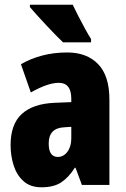

<svg xmlns="http://www.w3.org/2000/svg" viewBox="-20 -786 534 816"><path d="M266 -563Q349 -563 397 -513.5Q445 -464 445 -363V0H328L301 -73H298Q271 -31 239.5 -10.5Q208 10 156 10Q109 10 80 -16Q51 -42 38 -83Q25 -124 25 -169Q25 -258 72.5 -301.5Q120 -345 211 -349L283 -352V-366Q283 -434 230 -434Q183 -434 111 -393L69 -513Q110 -537 159.5 -550Q209 -563 266 -563ZM253 -245Q187 -242 187 -176Q187 -119 226 -119Q250 -119 266.5 -141Q283 -163 283 -198V-247ZM289 -766Q298 -747 313 -717.5Q328 -688 343 -661Q358 -634 367 -620V-606H248Q236 -617 216.5 -637Q197 -657 175.5 -680Q154 -703 135.5 -723.5Q117 -744 107 -756V-766Z"/></svg>

Font: Noto Sans Gurmukhi UI ExtraCondensed Black
Style: Regular
Weight: 900
Width: 2
Designer: Jelle Bosma - Monotype Design Team
Foundry: Monotype Imaging Inc.
Version: Version 2.004; ttfautohint (v1.8.4.7-5d5b)